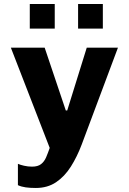

<svg xmlns="http://www.w3.org/2000/svg" viewBox="-20 -748 640 954"><path d="M158 186Q130 186 108 183Q86 180 69 172V66Q80 71 99.5 75.5Q119 80 139 80Q168 80 184 67.5Q200 55 209 34Q218 13 227 -13L34 -511H202L307 -199H314L411 -511H566L386 -30Q363 31 332 80Q301 129 258.5 157.5Q216 186 158 186ZM128 -606V-728H252V-606ZM368 -606V-728H491V-606Z"/></svg>

Font: Chivo Mono
Style: Bold
Weight: 700
Monospace: yes
Designer: Hector Gatti
Foundry: Omnibus-Type
Version: Version 1.008; ttfautohint (v1.8.4.7-5d5b)